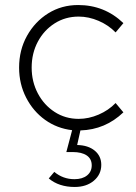

<svg xmlns="http://www.w3.org/2000/svg" viewBox="-20 -509 541 764"><path d="M277 235Q246 235 220 226.5Q194 218 174 201L196 175Q231 204 276 204Q308 204 326.5 189Q345 174 345 149Q345 123 325 109.5Q305 96 269 96H244L267 9Q207 2 159.5 -32Q112 -66 84 -120.5Q56 -175 56 -240Q56 -310 87.5 -366.5Q119 -423 172 -456Q225 -489 291 -489Q396 -489 471 -417L440 -380Q412 -409 372.5 -426Q333 -443 293 -443Q240 -443 197.5 -416Q155 -389 130.5 -343Q106 -297 106 -240Q106 -184 130.5 -137.5Q155 -91 197.5 -63.5Q240 -36 293 -36Q333 -36 372.5 -53Q412 -70 440 -99L471 -62Q399 7 300 10L287 68Q331 69 357 90.5Q383 112 383 147Q383 185 353.5 210Q324 235 277 235Z"/></svg>

Font: Red Hat Text Light
Style: Regular
Weight: 300
Designer: Pentagram, MCKL
Foundry: Pentagram, MCKL
Version: Version 1.023; ttfautohint (v1.8.3)